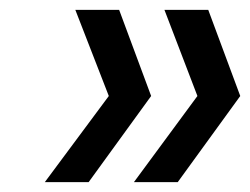

<svg xmlns="http://www.w3.org/2000/svg" viewBox="-20 -490 508 390"><path d="M201 -295 133 -470H222L287 -295L160 -120H71ZM381 -295 314 -470H403L468 -295L341 -120H252Z"/></svg>

Font: Fz Poppins
Style: Italic
Weight: 400
Italic angle: -10°
Designer: Ninad Kale (Devanagari), Jonny Pinhorn (Latin)
Foundry: Indian Type Foundry
Version: Vit hóa bi Vntype.Com & FontZin.Com